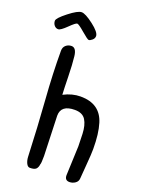

<svg xmlns="http://www.w3.org/2000/svg" viewBox="-216 -990 803 1069"><g transform="rotate(20 186.0 -455.5)"><path d="M197 -814Q197 -800 185 -790Q173 -780 165.5 -780Q158 -780 121 -812Q84 -844 75 -844Q66 -844 32.5 -811Q-1 -778 -15 -778Q-29 -778 -38.5 -789.5Q-48 -801 -48 -816.5Q-48 -832 3 -872Q54 -912 76.5 -912Q99 -912 148 -874.5Q197 -837 197 -814ZM145 -324 153 -88Q153 -44 149 -37Q147 -19 137.5 -9Q128 1 101 1Q88 1 80 -15.5Q72 -32 71 -53Q64 -229 52.5 -383.5Q41 -538 41 -671Q41 -692 55 -704Q69 -716 88 -716Q116 -716 121.5 -668Q127 -620 128.5 -548Q130 -476 132 -443Q182 -469 232 -469Q348 -469 379 -367Q397 -309 397 -218Q397 -188 391.5 -123.5Q386 -59 385 -40Q384 -21 368.5 -10.5Q353 0 335 0Q307 0 307 -30L314 -204Q314 -226 312 -277Q310 -328 291.5 -358Q273 -388 227 -388Q145 -388 145 -324Z"/></g></svg>

Font: Patrick Hand
Style: Regular
Weight: 400
Designer: Patrick Wagesreiter
Foundry: Patrick Wagesreiter
Version: Version 1.003;PS 001.003;hotconv 1.0.70;makeotf.lib2.5.58329